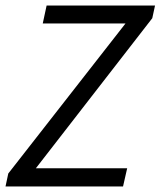

<svg xmlns="http://www.w3.org/2000/svg" viewBox="-21 -676 582 696"><path d="M-1 0 9 -47 434 -591H134L148 -656H541L531 -610L109 -66H440L425 0Z"/></svg>

Font: Matigon Symbol
Style: Regular
Weight: 400
Designer: Paul D. Hunt
Foundry: Adobe Systems Incorporated
Version: Version 2.021;PS 2.000;hotconv 1.0.86;makeotf.lib2.5.63406